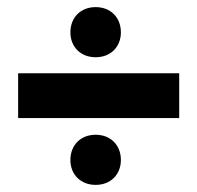

<svg xmlns="http://www.w3.org/2000/svg" viewBox="-20 -597 555 540"><path d="M249 -577C207 -577 178 -548 178 -506C178 -465 207 -436 249 -436C291 -436 320 -465 320 -506C320 -548 291 -577 249 -577ZM31 -391V-265H484V-391ZM249 -218C207 -218 178 -189 178 -147C178 -106 207 -77 249 -77C291 -77 320 -106 320 -147C320 -189 291 -218 249 -218Z"/></svg>

Font: Montserrat ExtraBold
Style: Regular
Weight: 800
Designer: Julieta Ulanovsky
Foundry: Julieta Ulanovsky
Version: Version 4.000